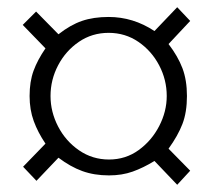

<svg xmlns="http://www.w3.org/2000/svg" viewBox="-20 -583 590 532"><path d="M442 -317Q442 -274 421 -233.5Q400 -193 364 -167Q328 -141 282 -141Q236 -141 199 -166.5Q162 -192 141 -232.5Q120 -273 120 -317Q120 -362 141 -402Q162 -442 198.5 -467Q235 -492 281 -492Q327 -492 363.5 -467Q400 -442 421 -402Q442 -362 442 -317ZM507 -525 471 -563 408 -497Q349 -536 281 -536Q239 -536 207 -525Q175 -514 142 -488L80 -551L43 -514L106 -449Q84 -417 73 -387Q62 -357 62 -317Q62 -279 73.5 -247.5Q85 -216 106 -185L44 -121L81 -82L142 -146Q175 -121 208 -109Q241 -97 282 -97Q318 -97 347.5 -107.5Q377 -118 408 -137L471 -71L507 -110L447 -171Q473 -207 485.5 -239.5Q498 -272 498 -317Q498 -361 485.5 -394Q473 -427 447 -461Z"/></svg>

Font: UoqMunThenKhung
Style: Regular
Weight: 400
Designer: Font-Kai, 金井和夫, 宇文滿月
Foundry: Kazuo Kanai, Moonlit Owen
Version: Version 1.197